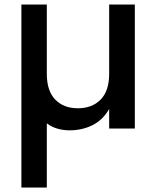

<svg xmlns="http://www.w3.org/2000/svg" viewBox="-20 -571 694 853"><path d="M579 0H465V-87Q438 -39 392 -15.5Q346 8 289 8Q261 8 235 0.5Q209 -7 188 -23V262H75V-551H188V-243Q188 -167 225.5 -128.5Q263 -90 326 -90Q389 -90 427 -128.5Q465 -167 465 -243V-551H579Z"/></svg>

Font: SVN-Poppins Medium
Style: Regular
Weight: 500
Designer: Ninad Kale (Devanagari), Jonny Pinhorn (Latin)
Foundry: Indian Type Foundry
Version: Version 3.002 2017; ttfautohint (v1.8.3)